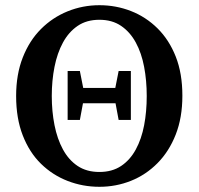

<svg xmlns="http://www.w3.org/2000/svg" viewBox="-20 -701 763 738"><path d="M240 -240V-428H287L303 -347V-326L287 -240ZM436 -240 420 -326V-347L436 -428H483V-240ZM362 17Q298 17 240 -5.5Q182 -28 137.5 -71.5Q93 -115 67.5 -180.5Q42 -246 42 -332Q42 -415 67.5 -480Q93 -545 137.5 -589.5Q182 -634 240 -657.5Q298 -681 362 -681Q426 -681 483.5 -658.5Q541 -636 585.5 -592Q630 -548 655.5 -483.5Q681 -419 681 -333Q681 -249 655.5 -184Q630 -119 585.5 -74Q541 -29 483.5 -6Q426 17 362 17ZM362 -40Q411 -40 445.5 -63Q480 -86 502 -126.5Q524 -167 534 -219.5Q544 -272 544 -332Q544 -391 534 -444Q524 -497 502 -537.5Q480 -578 445.5 -601.5Q411 -625 362 -625Q313 -625 278.5 -601.5Q244 -578 222 -537.5Q200 -497 189.5 -444Q179 -391 179 -332Q179 -273 189.5 -220Q200 -167 222 -126.5Q244 -86 278.5 -63Q313 -40 362 -40ZM266 -304V-363H458V-304Z"/></svg>

Font: Source Serif 4 18pt SemiBold
Style: Regular
Weight: 600
Designer: Frank Grießhammer
Foundry: Adobe Systems Incorporated
Version: Version 4.004;hotconv 1.0.116;makeotfexe 2.5.65601